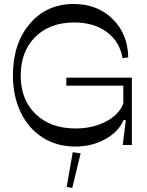

<svg xmlns="http://www.w3.org/2000/svg" viewBox="-20 -728 739 964"><path d="M357.9 7.8Q266.1 7.8 195.1 -36.9Q124 -81.5 84.5 -163.1Q44.9 -244.6 44.9 -349.1Q44.9 -508.8 129.4 -608.4Q213.9 -708 350.1 -708Q468.3 -708 544.7 -633.5Q621.1 -559.1 624 -439.9L595.2 -436Q581.5 -519 516.4 -567.1Q451.2 -615.2 353 -615.2Q230 -615.2 157 -542.5Q84 -469.7 84 -348.1Q84 -227.1 159.2 -155Q234.4 -83 359.9 -83Q444.8 -83 511.2 -117.4Q577.6 -151.9 599.1 -208V-297.9H313V-337.9H642.1V0H596.2L611.8 -125H600.1Q575.2 -65.9 508.1 -29.1Q440.9 7.8 357.9 7.8ZM342.8 215.8 314.9 210 345.2 36.1 384.8 42Z"/></svg>

Font: Ribes
Style: Regular
Weight: 400
Designer: Luigi Gorlero
Foundry: Collletttivo
Version: Version 2.100;Glyphs 3.2 (3217)